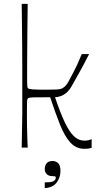

<svg xmlns="http://www.w3.org/2000/svg" viewBox="-20 -760 540 991"><path d="M92 2Q93 -50 93.5 -84Q94 -118 94.5 -139.5Q95 -161 95 -177Q95 -193 95 -208.5Q95 -224 95 -246Q95 -269 95 -309Q95 -349 95 -401.5Q95 -454 94.5 -512Q94 -570 93.5 -629Q93 -688 92 -740H123Q122 -684 121.5 -621Q121 -558 120.5 -498.5Q120 -439 120 -396Q120 -353 120 -339Q120 -320 121 -313.5Q122 -307 125 -304Q130 -300 150.5 -298.5Q171 -297 215 -297Q253 -297 271 -298Q289 -299 296.5 -302Q304 -305 310 -310Q321 -317 333.5 -339Q346 -361 358 -385Q371 -410 376.5 -422Q382 -434 387 -446Q392 -458 402 -481H440Q411 -424 391.5 -389.5Q372 -355 361.5 -336Q351 -317 345.5 -308Q340 -299 336 -295Q330 -287 319.5 -278.5Q309 -270 295 -264.5Q281 -259 264 -258Q291 -178 314.5 -128.5Q338 -79 362 -56.5Q386 -34 416 -34Q426 -34 435.5 -36Q445 -38 453 -42V3Q450 4 444 5.5Q438 7 431 7.5Q424 8 415 8Q373 8 343.5 -24Q314 -56 290 -116Q266 -176 239 -258Q176 -258 152.5 -257.5Q129 -257 124 -252Q120 -248 119.5 -236Q119 -224 119 -182Q119 -178 119 -156.5Q119 -135 119.5 -106Q120 -77 121 -47.5Q122 -18 123 2ZM211 211V181Q213 181 216 181Q219 181 221 181Q248 181 258 174Q268 167 268 157Q268 151 263 150Q258 149 250 149Q232 149 221.5 139Q211 129 211 113Q211 94 221 82.5Q231 71 251 71Q268 71 280 82Q292 93 292 123Q292 155 273 181.5Q254 208 211 211Z"/></svg>

Font: Ojuju Light
Style: Regular
Weight: 300
Designer: Chisaokwu Joboson, Mirko Velimirovic
Foundry: Udi Foundry
Version: Version 1.000